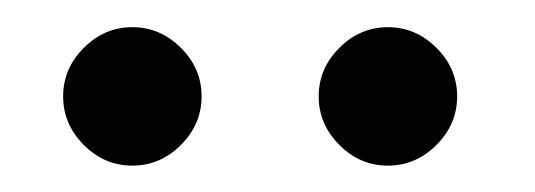

<svg xmlns="http://www.w3.org/2000/svg" viewBox="-20 -859 396 142"><path d="M266.9 -736.5Q246.2 -736.5 231 -751.8Q215.7 -767.1 215.7 -787.7Q215.7 -808.4 231 -823.6Q246.2 -838.9 266.9 -838.9Q287.5 -838.9 302.8 -823.6Q318.1 -808.4 318.1 -787.7Q318.1 -767.1 302.8 -751.8Q287.5 -736.5 266.9 -736.5ZM77.9 -736.5Q57.2 -736.5 42 -751.8Q26.7 -767.1 26.7 -787.7Q26.7 -808.4 42 -823.6Q57.2 -838.9 77.9 -838.9Q98.5 -838.9 113.8 -823.6Q129.1 -808.4 129.1 -787.7Q129.1 -767.1 113.8 -751.8Q98.5 -736.5 77.9 -736.5Z"/></svg>

Font: MuseoModerno SemiBold
Style: Regular
Weight: 400
Version: Version 1.001